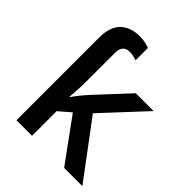

<svg xmlns="http://www.w3.org/2000/svg" viewBox="-215 -885 1003 1003"><g transform="rotate(45 286.5 -383.0)"><path d="M230 -766.1Q252 -766.1 270.8 -761.5Q289.6 -756.8 300.3 -752.4V-661.6Q292.5 -664.6 278.1 -668Q263.7 -671.4 247.6 -671.4Q223.1 -671.4 210 -657.2Q196.8 -643.1 196.8 -610.8V-392.6Q196.8 -367.7 194.8 -337.9Q192.9 -308.1 190.9 -282.7H193.8Q205.1 -299.8 223.4 -322.5Q241.7 -345.2 257.8 -362.8L422.9 -540.5H554.7L338.4 -308.1L568.8 0H434.1L261.2 -237.3L196.8 -182.1V0H82V-610.4Q82 -690.4 121.1 -728.3Q160.2 -766.1 230 -766.1Z"/></g></svg>

Font: Open Sans SemiBold
Style: Regular
Weight: 600
Designer: Monotype Design Team
Foundry: Monotype Imaging Inc.
Version: Version 3.003; ttfautohint (v1.8.4)